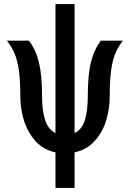

<svg xmlns="http://www.w3.org/2000/svg" viewBox="-20 -750 640 945"><path d="M253 0Q194 -12.5 155.2 -55Q116.5 -97.5 98.2 -156Q80 -214.5 80 -276Q80 -354 72.8 -404.2Q65.5 -454.5 51.5 -487Q37.5 -519.5 14 -550H122Q156 -507 171.5 -443.5Q187 -380 187 -274Q187 -207 201.8 -160.2Q216.5 -113.5 253 -95V-730H347V-95Q383.5 -112.5 397.8 -159Q412 -205.5 412 -274Q412 -380 427.5 -443.5Q443 -507 477 -550H585Q561.5 -520 547.8 -487.2Q534 -454.5 527 -404.5Q520 -354.5 520 -276Q520 -214 502 -155.8Q484 -97.5 445 -55Q406 -12.5 347 0V175H253Z"/></svg>

Font: JuliaMono
Style: Bold
Weight: 700
Monospace: yes
Designer: cormullion
Foundry: corm
Version: Version 0.055; ttfautohint (v1.8.4)